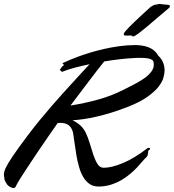

<svg xmlns="http://www.w3.org/2000/svg" viewBox="-98 -936 883 975"><path d="M661.1 -175.8Q658.7 -174.3 657.5 -173.3Q656.2 -172.4 655.5 -170.9Q654.8 -169.4 654.5 -166.7Q654.3 -164.1 653.8 -159.2Q653.3 -154.3 652.6 -150.9Q651.9 -147.5 650.1 -144Q648.4 -140.6 645 -137.2Q641.6 -133.8 636.2 -128.9Q632.8 -126 623.5 -114.5Q614.3 -103 599.6 -87.4Q585 -71.8 564.9 -54.4Q544.9 -37.1 520 -22.5Q495.1 -7.8 465.6 1.7Q436 11.2 401.9 11.2Q375 11.2 356.2 -2.2Q337.4 -15.6 324.5 -37.6Q311.5 -59.6 303.5 -88.1Q295.4 -116.7 290 -147.2Q284.7 -177.7 281 -207.5Q277.3 -237.3 272.9 -262.2Q269 -277.8 262.5 -287.6Q255.9 -297.4 247.1 -302.7Q238.3 -308.1 228.3 -310.1Q218.3 -312 208 -312Q204.1 -312 201.2 -312Q198.2 -312 194.8 -311Q177.7 -287.1 156.5 -256.3Q135.3 -225.6 113.3 -193.4Q91.3 -161.1 70.3 -129.6Q49.3 -98.1 32.5 -72.3Q15.6 -46.4 4.4 -28.8Q-6.8 -11.2 -8.8 -6.8Q-15.1 6.8 -19 12.9Q-22.9 19 -28.8 19Q-30.3 19 -32 19Q-33.7 19 -35.2 18.1Q-44.9 15.1 -53.7 8.8Q-62.5 2.4 -67.9 -8.8Q-70.3 -14.2 -71.5 -15.6Q-72.8 -17.1 -73.5 -19Q-74.2 -21 -75 -24.9Q-75.7 -28.8 -77.1 -39.1Q-78.1 -41.5 -78.1 -43.9Q-78.1 -46.4 -78.1 -48.8Q-78.1 -55.2 -76.4 -63Q-74.7 -70.8 -69.8 -81.5Q-64.9 -92.3 -56.2 -107.2Q-47.4 -122.1 -33.2 -143.1Q-19 -164.1 0.7 -191.4Q20.5 -218.8 47.9 -254.9Q73.2 -288.6 102.1 -323.7Q130.9 -358.9 160.4 -393.1Q189.9 -427.2 219.2 -459.7Q248.5 -492.2 274.4 -520.5Q300.3 -548.8 321.5 -571.8Q342.8 -594.7 356.9 -609.9Q317.4 -601.6 283.7 -592.8Q250 -584 228 -575.2Q225.1 -573.7 222.7 -572.8Q220.2 -571.8 217.8 -571.8Q213.9 -571.8 212.4 -574.7Q210.9 -577.6 208 -579.1Q206.1 -580.1 206.1 -582Q206.1 -584 211.9 -589.8Q213.9 -592.3 214.4 -593.3Q214.8 -594.2 215.1 -595.2Q215.3 -596.2 217 -597.7Q218.8 -599.1 223.1 -602.1Q226.1 -605 226.1 -606.9Q226.1 -609.4 222.7 -610.4Q219.2 -611.3 219.2 -612.8Q222.2 -615.7 223.6 -616.9Q225.1 -618.2 226.1 -618.7Q227.1 -619.1 228.5 -619.6Q230 -620.1 232.9 -621.1Q238.3 -624 255.9 -631.6Q273.4 -639.2 299.6 -648.7Q325.7 -658.2 359.1 -668.5Q392.6 -678.7 429.9 -687.3Q467.3 -695.8 507.3 -701.4Q547.4 -707 586.9 -707H596.2Q619.6 -706.1 637.7 -701.7Q655.8 -697.3 668.9 -689.9Q682.1 -682.6 690.9 -673.3Q699.7 -664.1 705.1 -653.8Q721.7 -638.7 729.7 -619.4Q737.8 -600.1 737.8 -579.1Q737.8 -564 732.2 -542.5Q726.6 -521 707.5 -496.3Q688.5 -471.7 652.3 -445.6Q616.2 -419.4 555.2 -395Q508.3 -376.5 466.8 -363.8Q425.3 -351.1 389.6 -343Q354 -335 324 -330.8Q293.9 -326.7 270 -325.2Q290.5 -315.9 308.1 -300.8Q325.7 -285.6 336.9 -263.2Q349.1 -237.8 358.2 -206.8Q367.2 -175.8 376.5 -148.4Q385.7 -121.1 397.7 -102.5Q409.7 -84 428.2 -84Q468.8 -84 526.1 -107.9Q583.5 -131.8 648.9 -182.1Q653.3 -185.1 658.2 -185.1Q664.1 -185.1 664.1 -181.2Q664.1 -177.2 661.1 -175.8ZM579.1 -641.1Q549.8 -639.6 511.2 -635.3Q472.7 -630.9 431.2 -624Q417 -606.9 395.8 -579.3Q374.5 -551.8 350.8 -520.3Q327.1 -488.8 303 -457Q278.8 -425.3 259.8 -399.9Q336.9 -412.6 403.1 -431.2Q469.2 -449.7 526.9 -479Q553.7 -492.7 581.5 -506.8Q609.4 -521 632.1 -536.6Q654.8 -552.2 668.9 -570.1Q683.1 -587.9 683.1 -608.9Q683.1 -618.7 679.2 -627.9Q669.9 -636.2 655 -639.2Q640.1 -642.1 619.1 -642.1Q609.9 -642.1 600.1 -642.1Q590.3 -642.1 579.1 -641.1ZM756.3 -892.1Q731.4 -871.6 703.1 -847.2Q674.8 -822.8 649.2 -801.3Q623.5 -779.8 604.2 -765.4Q585 -751 578.1 -751Q574.2 -751 574 -752.4Q573.7 -753.9 572.3 -754.9Q569.8 -754.9 565.7 -755.4Q561.5 -755.9 560.1 -755.9Q557.1 -755.9 553.7 -755.4Q550.3 -754.9 547.4 -754.9Q540.5 -754.9 535.4 -756.1Q530.3 -757.3 530.3 -761.7Q530.3 -763.7 531.2 -766.1Q532.2 -770 540 -779.1Q547.9 -788.1 559.6 -800Q571.3 -812 585.9 -825.9Q600.6 -839.8 615.2 -853.5Q629.9 -867.2 643.3 -879.4Q656.7 -891.6 667 -900.9Q672.4 -903.8 679 -908Q685.5 -912.1 690.4 -912.1Q691.4 -912.1 694.3 -912.6Q697.3 -913.1 700.7 -913.8Q704.1 -914.6 707.5 -915.3Q710.9 -916 712.4 -916Q712.9 -916 718.5 -915.3Q724.1 -914.6 730.7 -913.8Q737.3 -913.1 742.7 -912.6Q748 -912.1 749 -912.1Q749.5 -912.1 752 -912.1Q754.4 -912.1 757.3 -911.4Q760.3 -910.6 762.7 -909.2Q765.1 -907.7 765.1 -904.8Q765.1 -902.3 763.4 -899.4Q761.7 -896.5 756.3 -892.1Z"/></svg>

Font: Oregano
Style: Italic
Weight: 400
Italic angle: -12°
Designer: Astigmatic (AOETI)
Foundry: Astigmatic (AOETI)
Version: Version 1.000